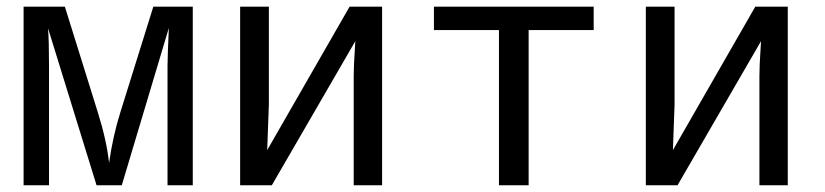

<svg xmlns="http://www.w3.org/2000/svg" viewBox="-20 -548 2440 568"><path d="M475.6 0V-353.5Q475.6 -379.4 479.5 -465.3L340.3 0H265.6L122.1 -464.4Q125 -427.7 125 -353.5V0H49.8V-528.3H171.9L269.5 -215.3Q295.4 -132.8 302.7 -65.9Q313.5 -143.6 335.9 -215.3L433.6 -528.3H550.3V0Z M775.4 -528.3V-239.3L770.5 -104L1014.2 -528.3H1110.4V0H1026.4V-322.3Q1026.4 -354 1029.8 -402.8L1031.2 -426.3L784.2 0H690.4V-528.3Z M1263.7 -528.3H1736.3V-459H1543.9V0H1456.1V-459H1263.7Z M1975.6 -528.3V-239.3L1970.7 -104L2214.4 -528.3H2310.5V0H2226.6V-322.3Q2226.6 -354 2230 -402.8L2231.4 -426.3L1984.4 0H1890.6V-528.3Z"/></svg>

Font: Liberation Mono
Style: Regular
Weight: 400
Monospace: yes
Designer: Steve Matteson
Foundry: Ascender Corporation
Version: Version 2.1.5